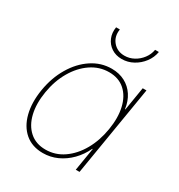

<svg xmlns="http://www.w3.org/2000/svg" viewBox="-177 -864 929 995"><g transform="rotate(30 287.0 -367.0)"><path d="M224.6 10.7Q160.2 10.7 117.9 -25.4Q75.7 -61.5 59.6 -124.8Q43.5 -188 56.6 -268.6Q69.8 -348.6 107.2 -411.6Q144.5 -474.6 199 -510.7Q253.4 -546.9 317.4 -546.9Q361.8 -546.9 396.5 -528.6Q431.2 -510.3 452.9 -477.1Q474.6 -443.8 480.5 -399.4H482.9L505.9 -539.1H528.3L439 0H416.5L439 -136.7H436.5Q416 -92.8 383.1 -59.3Q350.1 -25.9 309.8 -7.6Q269.5 10.7 224.6 10.7ZM227.5 -11.7Q286.1 -11.7 334.5 -45.2Q382.8 -78.6 415.8 -136.5Q448.7 -194.3 460.9 -268.6Q473.1 -342.3 459.7 -400.1Q446.3 -458 409.2 -491.2Q372.1 -524.4 314.5 -524.4Q256.8 -524.4 207.8 -491.2Q158.7 -458 125 -400.1Q91.3 -342.3 79.1 -268.6Q66.9 -194.3 80.8 -136.5Q94.7 -78.6 132.3 -45.2Q169.9 -11.7 227.5 -11.7ZM335 -615.7Q299.3 -615.7 273.2 -633.1Q247.1 -650.4 234.9 -679.4Q222.7 -708.5 228.5 -743.7H251Q243.7 -699.2 269.5 -668.5Q295.4 -637.7 338.9 -637.7Q368.2 -637.7 394.3 -651.9Q420.4 -666 438.7 -690.2Q457 -714.4 461.9 -743.7H484.4Q478.5 -708.5 456.5 -679.4Q434.6 -650.4 402.8 -633.1Q371.1 -615.7 335 -615.7Z"/></g></svg>

Font: Inter 18pt Thin
Style: Italic
Weight: 250
Italic angle: -9.3988°
Version: Version 4.001;git-66647c0bb